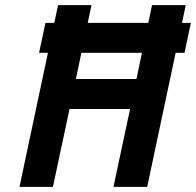

<svg xmlns="http://www.w3.org/2000/svg" viewBox="-20 -731 767 751"><path d="M207 -710.9H337.9L323.2 -641.6H560.1L574.7 -710.9H706.5L691.9 -641.6H726.6L701.7 -524.4H667L555.7 0H423.8L488.8 -304.7H252L187 0H56.2L167.5 -524.4H132.8L157.7 -641.6H192.4ZM535.2 -524.4H298.3L276.9 -421.9H513.7Z"/></svg>

Font: Tuffy
Style: BoldItalic
Weight: 700
Italic angle: -12°
Designer: Thatcher Ulrich, Karoly Barta, Michael Everson
Version: Version 001.271